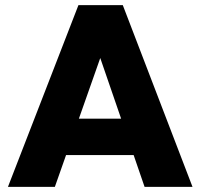

<svg xmlns="http://www.w3.org/2000/svg" viewBox="-20 -729 782 749"><path d="M11 0 286 -709H459L731 0H544L339 -596H404L194 0ZM178 -124V-266H569V-124Z"/></svg>

Font: Outfit Thin ExtraBold
Style: Regular
Weight: 800
Version: Version 1.100;gftools[0.9.27]